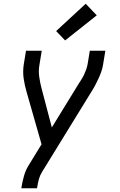

<svg xmlns="http://www.w3.org/2000/svg" viewBox="-20 -801 640 1026"><path d="M94 205 95 198Q100 168 108.5 138Q117 108 134 81L202 -30L122 -310Q112 -344 106.5 -381Q101 -418 107 -457L119 -530H203L191 -456Q185 -424 189.5 -391.5Q194 -359 202 -329L257 -120L397 -348Q405 -361 413.5 -374Q422 -387 428.5 -400.5Q435 -414 440 -428Q445 -442 448 -457L460 -530H543L531 -457Q528 -437 521.5 -418.5Q515 -400 506.5 -381.5Q498 -363 488.5 -345Q479 -327 468 -310L204 119Q193 137 187.5 157.5Q182 178 179 198L178 205ZM328 -585 280 -635 438 -781 497 -719Z"/></svg>

Font: Iosevka Curly Extended Oblique
Style: Regular
Weight: 400
Width: 7
Italic angle: -9°
Monospace: yes
Designer: Belleve Invis
Foundry: Belleve Invis
Version: Version 11.1.0; ttfautohint (v1.8.3)